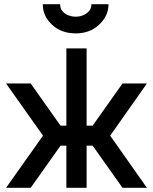

<svg xmlns="http://www.w3.org/2000/svg" viewBox="-20 -900 733 920"><path d="M9 -500 186 -250 9 0H127L304 -250L127 -500ZM684 -500H567L390 -250L567 0H684L508 -250ZM298 -668V-298H206V-202H298V0H395V-202H488V-298H395V-668ZM185 -880Q185 -822 230 -781Q274 -740 343 -740Q410 -740 454 -781Q500 -823 500 -880H418Q418 -853 396 -837Q374 -820 343 -820Q312 -820 289 -837Q268 -853 268 -880Z"/></svg>

Font: Unageo
Style: Medium
Weight: 500
Designer: Richard Sepsi
Foundry: Richard Sepsi
Version: Version 2.000